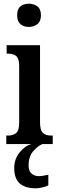

<svg xmlns="http://www.w3.org/2000/svg" viewBox="-20 -781 319 1041"><path d="M136 -635Q109 -635 91 -650Q73 -665 73 -698Q73 -732 91 -746.5Q109 -761 136 -761Q163 -761 182.5 -746.5Q202 -732 202 -698Q202 -665 182.5 -650Q163 -635 136 -635ZM14 0V-46H24Q51 -46 67.5 -59.5Q84 -73 84 -117V-421Q84 -463 68.5 -476.5Q53 -490 27 -490H16V-536H197V-119Q197 -74 213 -60Q229 -46 256 -46H266V0ZM174 240Q117 240 87 213.5Q57 187 57 130Q57 83 85.5 46.5Q114 10 151 0H210Q185 10 160 39Q135 68 135 115Q135 146 151 160Q167 174 191 174Q211 174 242 166V224Q229 231 208 235.5Q187 240 174 240Z"/></svg>

Font: Noto Serif Georgian ExtraCondensed SemiBold
Style: Regular
Weight: 600
Width: 2
Designer: Monotype Design Team, Akaki Razmadze
Foundry: Google LLC
Version: Version 2.003; ttfautohint (v1.8.4.7-5d5b)